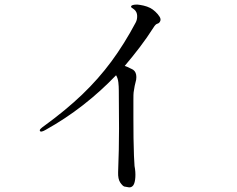

<svg xmlns="http://www.w3.org/2000/svg" viewBox="-20 -795 1040 842"><path d="M181 -226Q159 -213 155 -221Q153 -225 158.5 -230.5Q164 -236 174 -243Q269 -312 340.5 -380.5Q412 -449 468.5 -525.5Q525 -602 575 -696Q582 -709 581.5 -725.5Q581 -742 570 -752Q563 -758 558.5 -760.5Q554 -763 555 -767Q557 -775 582 -775Q594 -774 609.5 -770.5Q625 -767 639 -760Q649 -755 661 -744Q673 -733 680 -721.5Q687 -710 682 -701Q678 -693 670 -691Q662 -689 653 -674Q625 -630 593 -588Q561 -546 527 -506Q539 -502 550 -496Q554 -494 557.5 -492.5Q561 -491 564 -489Q578 -479 578 -457Q578 -445 574.5 -434.5Q571 -424 566 -390Q565 -385 565 -354Q565 -323 565 -279Q565 -235 565.5 -190.5Q566 -146 567.5 -112Q569 -78 570 -67Q575 -41 573.5 -17.5Q572 6 565 17Q557 28 545 26.5Q533 25 525 23Q517 20 507 5Q497 -10 498 -40Q502 -139 502 -231.5Q502 -324 501 -398Q501 -416 499 -434Q497 -452 489 -465Q421 -394 344 -334Q267 -274 181 -226Z"/></svg>

Font: Shippori Mincho TTF
Style: Regular
Weight: 400
Version: Version 2.100